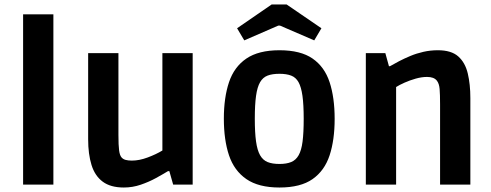

<svg xmlns="http://www.w3.org/2000/svg" viewBox="-20 -823 2189 856"><path d="M83 0V-759H218V0Z M532 13Q473 13 438 -13Q403 -39 388 -87.5Q373 -136 373 -202V-586H508V-222Q508 -175 511 -152.5Q514 -130 522 -121Q529 -113 540.5 -110Q552 -107 568 -107Q601 -107 638.5 -121Q676 -135 704 -152V-586H839V0H752L735 -60H729Q706 -46 675 -29Q644 -12 607.5 0.5Q571 13 532 13Z M1226 13Q1133 13 1078.5 -24.5Q1024 -62 1001 -130.5Q978 -199 978 -294Q978 -388 1001 -456.5Q1024 -525 1078.5 -562Q1133 -599 1226 -599Q1320 -599 1373.5 -562Q1427 -525 1449.5 -456.5Q1472 -388 1472 -293Q1472 -199 1449.5 -130.5Q1427 -62 1373.5 -24.5Q1320 13 1226 13ZM1226 -92Q1257 -92 1278 -100.5Q1299 -109 1311.5 -131Q1324 -153 1329 -192.5Q1334 -232 1334 -294Q1334 -356 1328.5 -395.5Q1323 -435 1311 -456.5Q1299 -478 1278 -486Q1257 -494 1226 -494Q1194 -494 1173 -486Q1152 -478 1139.5 -456.5Q1127 -435 1121.5 -395.5Q1116 -356 1116 -294Q1116 -232 1121.5 -192.5Q1127 -153 1139.5 -131Q1152 -109 1173 -100.5Q1194 -92 1226 -92ZM1069 -643 1037 -697 1191 -803H1258L1413 -697L1381 -643L1228 -709H1221Z M1611 0V-586H1698L1714 -528H1719Q1736 -538 1759 -550Q1782 -562 1809.5 -573.5Q1837 -585 1868 -592Q1899 -599 1932 -599Q1992 -599 2023 -571.5Q2054 -544 2065.5 -495.5Q2077 -447 2077 -386V0H1942V-357Q1942 -402 1940 -426Q1938 -450 1928 -463Q1921 -472 1910 -476Q1899 -480 1884 -480Q1860 -480 1833.5 -472.5Q1807 -465 1783.5 -454.5Q1760 -444 1746 -435V0Z"/></svg>

Font: Ruda ExtraBold
Style: Regular
Weight: 800
Designer: Mariela Monsalve and Angelina Sanchez
Foundry: Mariela Monsalve and Angelina Sanchez
Version: Version 2.000